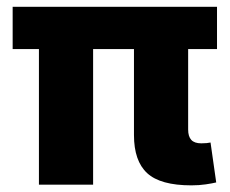

<svg xmlns="http://www.w3.org/2000/svg" viewBox="-20 -556 692 578"><path d="M556.2 2Q462.9 2 423.1 -34.7Q383.3 -71.3 383.3 -149.4V-502H546.4V-166Q546.4 -145 555.9 -134.8Q565.4 -124.5 585.9 -124.5Q594.7 -124.5 602.1 -125.2Q609.4 -126 613.8 -127L630.9 -6.8Q619.1 -3.9 599.4 -1Q579.6 2 556.2 2ZM97.2 0V-502H260.3V0ZM18.1 -408.2V-535.6H633.3V-408.2Z"/></svg>

Font: Inter 20pt ExtraBold
Style: Regular
Weight: 800
Version: Version 4.001;git-66647c0bb